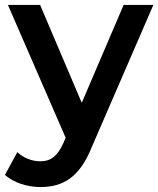

<svg xmlns="http://www.w3.org/2000/svg" viewBox="-37 -554 639 775"><path d="M462 -534 293 -139 125 -534H-5L228 2L219 23C195 76 169 97 125 97C91 97 57 83 33 60L-17 152C17 183 73 201 126 201C215 201 283 164 332 43L582 -534Z"/></svg>

Font: Montserrat Lite SemiBold
Style: Regular
Weight: 600
Designer: Julieta Ulanovsky
Foundry: Julieta Ulanovsky
Version: Version 7.200;PS 007.200;hotconv 1.0.88;makeotf.lib2.5.64775